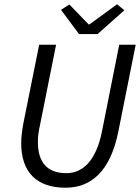

<svg xmlns="http://www.w3.org/2000/svg" viewBox="-20 -865 656 897"><path d="M265 -819 349 -706H436L561 -817L527 -845L398 -751H394L304 -844ZM163 -656 89 -288C83 -255 79 -223 79 -196C79 -59 153 12 286 12C404 12 495 -62 533 -251L614 -656H537L457 -254C429 -111 365 -56 290 -56C199 -56 157 -108 157 -202C157 -226 160 -251 167 -281L242 -656Z"/></svg>

Font: Cambridge Sans Italic
Style: Regular
Weight: 400
Italic angle: -11°
Version: Version 2.000;PS 002.000;hotconv 1.0.88;makeotf.lib2.5.64775